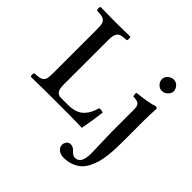

<svg xmlns="http://www.w3.org/2000/svg" viewBox="-217 -843 1262 1262"><g transform="rotate(45 414.5 -212.0)"><path d="M653.8 -122.1V-315.9Q653.8 -338.4 651.6 -350.1Q649.4 -361.8 641.4 -369.4Q633.3 -377 622.3 -379.4Q611.3 -381.8 588.9 -383.8Q587.4 -388.7 586.4 -398.9Q585.4 -409.2 586.9 -414.1Q700.7 -426.8 737.8 -441.9Q754.9 -441.9 754.9 -432.1Q754.9 -431.2 753.9 -413.3Q752.9 -395.5 752 -369.1Q751 -342.8 751 -320.8V-122.1Q751 -84.5 749.8 -55.7Q748.5 -26.9 743.9 11.5Q739.3 49.8 731.2 77.9Q723.1 106 708 135.5Q692.9 165 672.1 183.6Q651.4 202.1 619.9 214.1Q588.4 226.1 548.8 226.1Q522 226.1 502.4 210.9Q482.9 195.8 482.9 174.8Q482.9 155.3 493.7 142.6Q504.4 129.9 521 129.9Q535.2 129.9 546.4 136.7Q557.6 143.6 564.2 151.9Q570.8 160.2 581.3 167Q591.8 173.8 604 173.8Q659.2 173.8 659.2 78.1Q659.2 53.2 656.5 -20.8Q653.8 -94.7 653.8 -122.1ZM377 0H160.2Q104 0 22 2Q17.6 -2.4 17.6 -14.4Q17.6 -26.4 22 -30.8Q51.8 -32.2 65.7 -34.7Q79.6 -37.1 91.1 -46.4Q102.5 -55.7 105.7 -72.8Q108.9 -89.8 108.9 -121.1V-524.9Q108.9 -555.2 105.7 -571.8Q102.5 -588.4 91.3 -597.9Q80.1 -607.4 65.7 -609.9Q51.3 -612.3 22 -613.8Q17.6 -618.2 17.6 -630.4Q17.6 -642.6 22 -647Q107.9 -645 160.2 -645Q182.6 -645 296.9 -647Q301.8 -642.6 301.8 -630.4Q301.8 -618.2 296.9 -613.8Q278.3 -612.8 267.8 -611.8Q257.3 -610.8 246.1 -607.4Q234.9 -604 229.5 -598.4Q224.1 -592.8 219.2 -582.8Q214.4 -572.8 212.6 -558.3Q210.9 -543.9 210.9 -522.9V-112.8Q210.9 -73.2 223.1 -56.6Q235.4 -40 261.2 -40H323.2Q361.8 -40 390.4 -49.8Q418.9 -59.6 437.3 -78.4Q455.6 -97.2 466.6 -118.9Q477.5 -140.6 485.8 -169.9Q505.9 -173.3 522 -165Q512.7 -82 496.1 2Q494.1 2 443.4 1Q392.6 0 377 0ZM642.1 -597.2Q642.1 -617.2 659.4 -633.5Q676.8 -649.9 700.2 -649.9Q723.1 -649.9 738.5 -632.1Q753.9 -614.3 753.9 -594.2Q753.9 -575.7 736.6 -558.3Q719.2 -541 694.8 -541Q673.8 -541 658 -558.3Q642.1 -575.7 642.1 -597.2Z"/></g></svg>

Font: Common Serif Medium
Style: Regular
Weight: 500
Designer: Philipp H. Poll, Khaled Hosny
Foundry: Stefan Peev, Context Ltd.
Version: Version 1.026